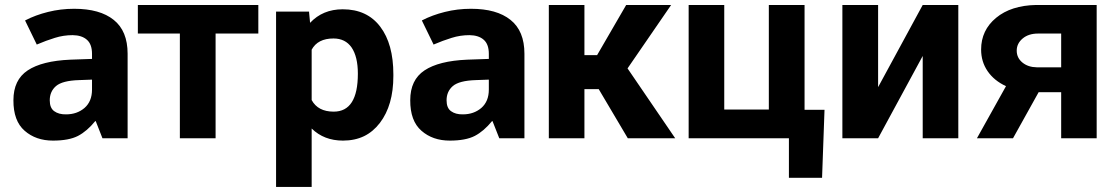

<svg xmlns="http://www.w3.org/2000/svg" viewBox="-20 -548 4431 761"><path d="M344.7 -192.9V-232.4L293 -230.5Q227.5 -228.5 202.1 -207Q177.2 -185.5 177.2 -150.4Q177.2 -120.1 194.8 -107.4Q212.9 -94.2 241.7 -94.7Q285.2 -94.7 314.9 -120.1Q344.7 -146 344.7 -192.9ZM273.9 -513.2Q376 -513.2 430.7 -469.2Q485.8 -425.3 485.8 -335V-2V0H483.9H387.2H386.2L385.7 -1L359.4 -67.9H357.4Q324.7 -27.8 289.1 -9.3Q271 0 246.3 4.6Q221.7 9.3 189.9 9.3Q122.1 9.3 77.6 -29.8Q32.7 -68.8 33.2 -150.9Q33.2 -231.4 89.8 -269Q146.5 -306.6 258.8 -311.5L344.7 -314.5V-334.5Q344.7 -373 324.2 -390.6Q304.2 -408.2 268.1 -408.7Q231.4 -408.7 197.3 -397.9Q162.6 -387.2 127.4 -372.1L126 -371.1L125 -373L80.1 -465.3L79.6 -467.3L81.1 -467.8Q120.6 -488.3 170.4 -500.7Q220.2 -513.2 273.9 -513.2Z M1003.9 -415H834.5V0H692.9V-415H526.4V-528.3H1003.9Z M1302.7 -105.5Q1398.4 -105.5 1398.4 -255.9Q1398.4 -323.2 1373.5 -359.9Q1348.6 -395.5 1301.8 -395.5Q1239.3 -395.5 1215.3 -351.1V-151.4Q1240.2 -105.5 1302.7 -105.5ZM1539.1 -253.4V-246.6Q1539.1 -130.9 1485.8 -61Q1459 -25.9 1422.9 -8.3Q1386.2 9.3 1339.4 9.3Q1264.2 9.3 1215.3 -38.6V189.9V192.9H1211.9H1077.6H1074.2V189.9V-498.5V-502H1077.6H1202.1H1205.1V-499L1209 -457.5Q1259.3 -511.2 1338.4 -511.2Q1435.1 -511.2 1487.3 -441.9Q1539.1 -373.5 1539.1 -253.4Z M1917.5 -192.9V-232.4L1865.7 -230.5Q1800.3 -228.5 1774.9 -207Q1750 -185.5 1750 -150.4Q1750 -120.1 1767.6 -107.4Q1785.6 -94.2 1814.5 -94.7Q1857.9 -94.7 1887.7 -120.1Q1917.5 -146 1917.5 -192.9ZM1846.7 -513.2Q1948.7 -513.2 2003.4 -469.2Q2058.6 -425.3 2058.6 -335V-2V0H2056.6H1960H1959L1958.5 -1L1932.1 -67.9H1930.2Q1897.5 -27.8 1861.8 -9.3Q1843.8 0 1819.1 4.6Q1794.4 9.3 1762.7 9.3Q1694.8 9.3 1650.4 -29.8Q1605.5 -68.8 1606 -150.9Q1606 -231.4 1662.6 -269Q1719.2 -306.6 1831.5 -311.5L1917.5 -314.5V-334.5Q1917.5 -373 1897 -390.6Q1877 -408.2 1840.8 -408.7Q1804.2 -408.7 1770 -397.9Q1735.4 -387.2 1700.2 -372.1L1698.7 -371.1L1697.8 -373L1652.8 -465.3L1652.3 -467.3L1653.8 -467.8Q1693.4 -488.3 1743.2 -500.7Q1793 -513.2 1846.7 -513.2Z M2353 -194.8H2296.4V0H2155.3V-528.3H2296.4V-329.6H2346.7L2461.9 -528.3H2640.1L2467.3 -276.9L2656.2 0H2468.3Z M2709.5 -528.3H2850.6V-113.8H3027.3V-528.3H3168.9V-112.8H3248L3238.3 156.7H3106.9V0H2709.5Z M3637.2 -528.3H3778.3V0H3637.2V-326.2L3460.4 0H3318.8V-528.3H3460.4V-202.6Z M4089.4 -281.2H4186V-415H4094.2Q4056.6 -415 4033.2 -395.3Q4009.8 -375.5 4009.8 -347.2Q4009.8 -318.8 4032.2 -300.3Q4054.7 -281.7 4089.4 -281.2ZM4326.7 -528.3V0H4186V-182.6H4096.7L3995.1 0H3852.1L3967.3 -206.5Q3919.9 -228.5 3894.3 -266.1Q3868.7 -303.7 3868.7 -351.6Q3868.7 -428.2 3928 -477.3Q3987.3 -526.4 4086.9 -528.3Z"/></svg>

Font: MAUL Bold
Style: Bold
Weight: 700
Designer: MAUL
Version: Version 1.0; 2020; ttfautohint (v1.8.3)